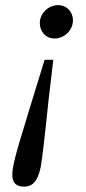

<svg xmlns="http://www.w3.org/2000/svg" viewBox="-20 -508 330 736"><path d="M184.3 -278.7H151C55 35.4 27.2 114.8 27.2 161.7C27.2 192.1 41.5 207.5 72 207.5C100.6 207.5 124.1 192.3 136.3 131.1C141.3 102.9 152.2 13.5 165.8 -121.4L184.3 -278.7ZM259.6 -430C259.6 -464.1 234.5 -488.4 203.1 -488.4C165.8 -488.4 132.6 -457.2 132.6 -419.8C132.6 -387.6 154.8 -360.4 189.1 -360.4C226.4 -360.4 259.6 -391.7 259.6 -430Z"/></svg>

Font: Source Serif Variable
Style: Italic
Weight: 389
Italic angle: -12°
Designer: Frank Grießhammer
Foundry: Adobe Systems Incorporated
Version: Version 3.001;hotconv 1.0.111;makeotfexe 2.5.65597